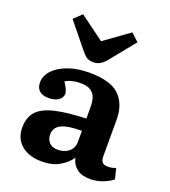

<svg xmlns="http://www.w3.org/2000/svg" viewBox="-150 -937 937 1060"><g transform="rotate(20 318.0 -407.0)"><path d="M217 14Q141 14 97 -24Q53 -62 53 -125Q53 -186 85 -221Q117 -256 186.5 -272.5Q256 -289 369 -293V-361Q369 -391 361.5 -414.5Q354 -438 333 -452Q312 -466 271 -466Q245 -466 222 -460Q199 -454 185 -444Q200 -421 206.5 -406Q213 -391 213 -382Q213 -359 191.5 -343.5Q170 -328 134 -328Q97 -328 78.5 -345Q60 -362 60 -393Q60 -433 90.5 -465.5Q121 -498 175 -517.5Q229 -537 298 -537Q424 -537 476 -486Q528 -435 528 -345V-129Q528 -108 537 -96Q546 -84 570 -84Q583 -84 594 -86Q605 -88 617 -93L632 -31Q611 -14 576 0Q541 14 502 14Q451 14 422.5 -8.5Q394 -31 386 -69Q362 -34 320.5 -10Q279 14 217 14ZM279 -77Q318 -77 343.5 -98.5Q369 -120 369 -155V-221Q287 -221 249 -202.5Q211 -184 211 -143Q211 -113 228.5 -95Q246 -77 279 -77ZM300 -598Q270 -598 255 -610Q240 -622 222 -645L109 -784L155 -828L299 -722L445 -827L490 -785L369 -636Q337 -598 300 -598Z"/></g></svg>

Font: Literata 7pt
Style: Bold
Weight: 700
Designer: Latin by Veronika Burian and Jose Scaglione. Greek by Irene Vlachou. Cyrillic by Vera Evstafieva.
Foundry: TypeTogether
Version: Version 3.002